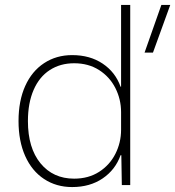

<svg xmlns="http://www.w3.org/2000/svg" viewBox="-20 -749 709 777"><path d="M55 -259Q55 -341 82 -401Q109 -461 158.5 -493.5Q208 -526 272 -526Q344 -526 395.5 -491.5Q447 -457 468 -398H470V-729H507V0H473L471 -121H468Q447 -62 395.5 -27Q344 8 272 8Q208 8 158.5 -24.5Q109 -57 82 -117.5Q55 -178 55 -259ZM470 -224V-295Q470 -347 447 -392.5Q424 -438 381 -465.5Q338 -493 280 -493Q224 -493 181.5 -465.5Q139 -438 116 -385Q93 -332 93 -259Q93 -150 144 -88Q195 -26 280 -26Q338 -26 381 -53.5Q424 -81 447 -126.5Q470 -172 470 -224ZM633 -729H669L599 -536H565Z"/></svg>

Font: Mona Sans VF XLt
Style: Regular
Weight: 200
Designer: Deni Anggara
Foundry: GitHub
Version: Version 2.000;Glyphs 3.2.3 (3260)